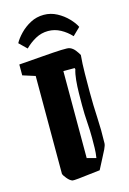

<svg xmlns="http://www.w3.org/2000/svg" viewBox="-124 -869 630 940"><g transform="rotate(-15 191.0 -399.0)"><path d="M278 -618Q293 -612 304.5 -597Q316 -582 321 -572Q317 -530 316.5 -478.5Q316 -427 316 -385Q316 -318 319.5 -255.5Q323 -193 321 -125Q321 -115 312 -96Q303 -77 292 -57L264 -3Q242 -1 211 3Q180 7 154.5 9.5Q129 12 123 11Q110 7 96.5 -9.5Q83 -26 81 -33V-530L18 -550V-605Q86 -610 142 -614.5Q198 -619 234 -620.5Q270 -622 278 -618ZM218 -77 264 -65Q268 -90 268.5 -115Q269 -140 269 -167Q269 -205 266 -245.5Q263 -286 263 -333Q263 -361 263.5 -394.5Q264 -428 267 -459Q270 -490 277 -512L275 -518H218ZM196 -809Q231 -809 262 -792.5Q293 -776 316 -752Q339 -728 349 -707L311 -670Q288 -695 258.5 -711Q229 -727 196 -727Q162 -727 132.5 -711Q103 -695 78 -670L40 -707Q51 -728 74 -752Q97 -776 128 -792.5Q159 -809 196 -809Z"/></g></svg>

Font: Grenze Gotisch
Style: Bold
Weight: 700
Designer: Renata Polastri
Foundry: Omnibus-Type
Version: Version 1.001